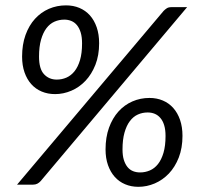

<svg xmlns="http://www.w3.org/2000/svg" viewBox="-20 -702 755 730"><path d="M356.9 -537.6Q356.9 -491.7 342.8 -455.8Q328.6 -419.9 305.2 -395Q281.7 -370.1 251.5 -357.2Q221.2 -344.2 189.5 -344.2Q161.6 -344.2 138.4 -354Q115.2 -363.8 98.9 -382.1Q82.5 -400.4 73.2 -427Q64 -453.6 64 -486.8Q64 -532.7 77.1 -569.1Q90.3 -605.5 113 -630.4Q135.7 -655.3 166 -668.5Q196.3 -681.6 231 -681.6Q258.8 -681.6 282 -671.9Q305.2 -662.1 321.8 -643.6Q338.4 -625 347.7 -598.1Q356.9 -571.3 356.9 -537.6ZM292 -537.1Q292 -561 286.9 -578.1Q281.7 -595.2 272.7 -606.2Q263.7 -617.2 251.2 -622.3Q238.8 -627.4 224.6 -627.4Q204.6 -627.4 187 -619.6Q169.4 -611.8 156.5 -594.7Q143.6 -577.6 136 -551Q128.4 -524.4 128.4 -486.8Q128.4 -439.9 147.5 -419.7Q166.5 -399.4 195.8 -399.4Q215.3 -399.4 232.7 -407Q250 -414.6 263.2 -430.9Q276.4 -447.3 284.2 -473.4Q292 -499.5 292 -537.1ZM602.1 -660.6Q607.4 -666 614 -670.4Q620.6 -674.8 631.8 -674.8H691.4L134.3 -13.2Q128.9 -7.3 122.1 -3.7Q115.2 0 106 0H44.9ZM673.8 -185.5Q673.8 -139.2 659.7 -103Q645.5 -66.9 622.1 -42.2Q598.6 -17.6 568.4 -4.6Q538.1 8.3 506.3 8.3Q478.5 8.3 455.6 -1.5Q432.6 -11.2 416.3 -29.5Q399.9 -47.9 390.6 -74.2Q381.3 -100.6 381.3 -133.8Q381.3 -180.2 394.5 -216.6Q407.7 -252.9 430.4 -278.1Q453.1 -303.2 483.4 -316.4Q513.7 -329.6 548.3 -329.6Q576.2 -329.6 599.1 -319.8Q622.1 -310.1 638.7 -291.5Q655.3 -272.9 664.6 -246.1Q673.8 -219.2 673.8 -185.5ZM609.4 -185.1Q609.4 -209 604.2 -225.8Q599.1 -242.7 589.8 -253.4Q580.6 -264.2 568.4 -269.3Q556.2 -274.4 541.5 -274.4Q521.5 -274.4 504.2 -266.6Q486.8 -258.8 473.9 -241.7Q460.9 -224.6 453.4 -198Q445.8 -171.4 445.8 -133.8Q445.8 -110.4 450.9 -94Q456.1 -77.6 464.8 -66.9Q473.6 -56.2 485.8 -51.3Q498 -46.4 512.7 -46.4Q532.2 -46.4 549.8 -54Q567.4 -61.5 580.6 -78.1Q593.8 -94.7 601.6 -121.1Q609.4 -147.5 609.4 -185.1Z"/></svg>

Font: Carlito
Style: Italic
Weight: 400
Italic angle: -7°
Designer: Lukasz Dziedzic
Foundry: tyPoland Lukasz Dziedzic
Version: Version 1.104